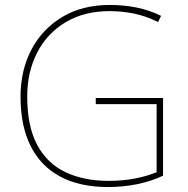

<svg xmlns="http://www.w3.org/2000/svg" viewBox="-20 -746 760 776"><path d="M367 -350H639V-36Q591 -13 533.5 -1.5Q476 10 417 10Q302 10 223 -32.5Q144 -75 103.5 -156.5Q63 -238 63 -355Q63 -461 106.5 -544.5Q150 -628 231 -677Q312 -726 424 -726Q481 -726 532.5 -715.5Q584 -705 631 -682L619 -657Q568 -682 519.5 -691.5Q471 -701 423 -701Q320 -701 245 -656Q170 -611 130 -533Q90 -455 90 -356Q90 -235 130.5 -160Q171 -85 245 -50Q319 -15 419 -15Q477 -15 525.5 -24.5Q574 -34 613 -50V-325H367Z"/></svg>

Font: Noto Sans Hebrew Thin Thin
Style: Regular
Weight: 250
Version: Version 3.001